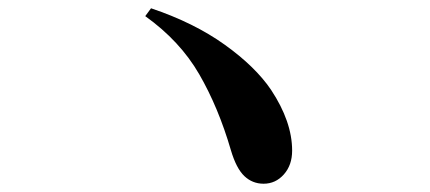

<svg xmlns="http://www.w3.org/2000/svg" viewBox="-20 -589 1040 464"><path d="M331 -550 345 -569Q449 -534 523 -481Q597 -428 635 -372Q686 -295 686 -225Q686 -190 666 -167.5Q646 -145 617 -145Q590 -145 570.5 -163.5Q551 -182 538 -226Q508 -329 461.5 -409.5Q415 -490 331 -550Z"/></svg>

Font: Swei Spring CJKtc
Style: Bold
Weight: 700
Version: Version 1.021